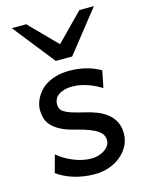

<svg xmlns="http://www.w3.org/2000/svg" viewBox="-119 -853 709 937"><g transform="rotate(-15 235.5 -384.5)"><path d="M390.6 -383.3Q378.4 -390.6 362.8 -398.7Q347.2 -406.7 328.9 -413.6Q310.5 -420.4 289.8 -425Q269 -429.7 246.6 -429.7Q219.7 -429.7 201.4 -423.8Q183.1 -418 172.1 -408.9Q161.1 -399.9 156.2 -388.4Q151.4 -377 151.4 -366.2Q151.4 -353.5 155.3 -343.8Q159.2 -334 171.6 -325.7Q184.1 -317.4 207 -309.6Q230 -301.8 268.6 -293Q301.8 -285.6 331.1 -274.2Q360.4 -262.7 382.3 -245.1Q404.3 -227.5 417 -202.9Q429.7 -178.2 429.7 -144Q429.7 -110.8 415 -82.5Q400.4 -54.2 375 -33Q349.6 -11.7 315.4 0.2Q281.2 12.2 241.7 12.2Q211.9 12.2 184.3 7.8Q156.7 3.4 132.6 -4.4Q108.4 -12.2 88.4 -22.5Q68.4 -32.7 53.7 -43.9L78.1 -131.8Q94.7 -117.2 115.5 -105Q136.2 -92.8 158.2 -84Q180.2 -75.2 202.4 -70.6Q224.6 -65.9 244.1 -65.9Q265.6 -65.9 283.4 -71.5Q301.3 -77.1 314.2 -86.2Q327.1 -95.2 334.5 -107.2Q341.8 -119.1 341.8 -131.8Q341.8 -145.5 336.2 -157.5Q330.6 -169.4 315.7 -180.4Q300.8 -191.4 274.7 -201.7Q248.5 -211.9 207.5 -222.2Q163.1 -232.9 135 -247.6Q106.9 -262.2 91.1 -279.8Q75.2 -297.4 69.3 -317.9Q63.5 -338.4 63.5 -361.3Q63.5 -372.6 67.1 -387.7Q70.8 -402.8 79.3 -419.2Q87.9 -435.5 101.8 -451.4Q115.7 -467.3 136.7 -479.7Q157.7 -492.2 186 -500Q214.4 -507.8 251.5 -507.8Q277.8 -507.8 301 -504.4Q324.2 -501 343.5 -495.4Q362.8 -489.7 378.9 -482.7Q395 -475.6 407.7 -468.8ZM107.4 -781.2 241.7 -644.5 376 -781.2H449.2L283.2 -571.3H200.2L34.2 -781.2Z"/></g></svg>

Font: Andika
Style: Regular
Weight: 400
Designer: Victor Gaultney, Annie Olsen, Julie Remington, Don Collingsworth, Eric Hays
Foundry: SIL International
Version: Version 1.001